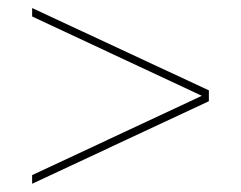

<svg xmlns="http://www.w3.org/2000/svg" viewBox="-20 -626 600 478"><path d="M60 -585V-606L500 -401V-374L60 -168.5V-190L482.5 -387.5Z"/></svg>

Font: Bodoni Moda 11pt Black
Style: Regular
Weight: 900
Designer: Owen Earl
Foundry: indestructible type
Version: Version 2.004